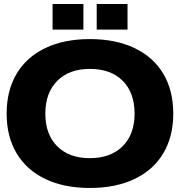

<svg xmlns="http://www.w3.org/2000/svg" viewBox="-20 -920 893 953"><path d="M13 -356Q13 -471 62.5 -554Q112 -637 205 -681.5Q298 -726 426 -726Q554 -726 647.5 -681.5Q741 -637 790.5 -554Q840 -471 840 -356Q840 -242 790.5 -159Q741 -76 647.5 -31.5Q554 13 426 13Q298 13 205 -31.5Q112 -76 62.5 -159Q13 -242 13 -356ZM426 -135Q529 -135 588.5 -194Q648 -253 648 -356Q648 -460 589 -519Q530 -578 426 -578Q323 -578 264 -518.5Q205 -459 205 -356Q205 -253 264 -194Q323 -135 426 -135ZM394 -900V-773H241V-900ZM460 -900H613V-773H460Z"/></svg>

Font: Non Bureau Extended
Style: Bold
Weight: 700
Width: 7
Designer: Jona Saucedo
Foundry: Non Foundry
Version: Version 1.000; ttfautohint (v1.8.4)